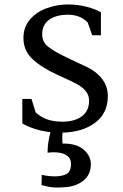

<svg xmlns="http://www.w3.org/2000/svg" viewBox="-20 -583 552 860"><path d="M463 -153Q463 -76 406.5 -33.5Q350 9 260 11Q259 19 259 36Q259 53 260 60Q322 59 354.5 87Q387 115 387 152Q387 200 352.5 227Q318 254 263 256L240 257Q210 257 191 252Q172 247 166 246L167 200Q178 203 195.5 205Q213 207 225 207Q259 207 278.5 196Q298 185 298 151Q298 126 278 112.5Q258 99 219 99Q210 99 203 100Q196 101 193 101Q193 58 206 9Q135 1 80 -30V-140H121L140 -79Q165 -57 193.5 -47.5Q222 -38 260 -38Q314 -38 346.5 -62Q379 -86 379 -132Q379 -156 365 -173.5Q351 -191 330.5 -203Q310 -215 272 -232L237 -248Q167 -280 126 -318Q85 -356 85 -413Q85 -462 114.5 -496Q144 -530 190 -546.5Q236 -563 284 -563Q328 -563 368.5 -552.5Q409 -542 432 -528V-425H393L373 -482Q340 -517 284 -517Q231 -517 200 -494.5Q169 -472 169 -429Q169 -395 196 -373.5Q223 -352 280 -325L305 -313Q313 -309 362 -286.5Q411 -264 437 -230Q463 -196 463 -152Z"/></svg>

Font: Martel
Style: Regular
Weight: 400
Designer: Dan Reynolds
Foundry: Dan Reynolds
Version: Version 1.001; ttfautohint (v1.1) -l 5 -r 5 -G 72 -x 0 -D la